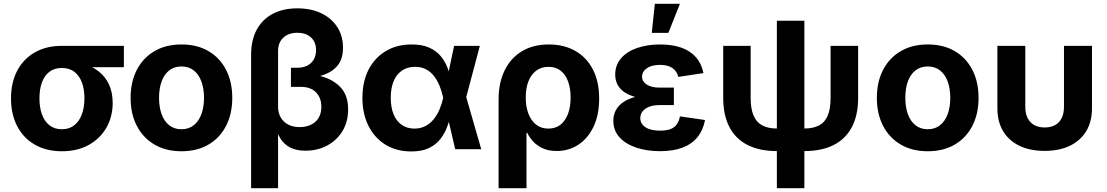

<svg xmlns="http://www.w3.org/2000/svg" viewBox="-20 -781 5796 1005"><path d="M303.7 10.7Q222.7 10.7 162.6 -23.7Q102.5 -58.1 70.1 -120.4Q37.6 -182.6 37.6 -266.1Q37.6 -349.1 70.1 -410.9Q102.5 -472.7 162.4 -506.8Q222.2 -541 303.7 -541H628.4V-429.2H394L303.7 -425.3Q265.1 -425.3 239 -405.5Q212.9 -385.7 199.7 -350.1Q186.5 -314.5 186.5 -266.1Q186.5 -218.3 199.7 -181.9Q212.9 -145.5 239.3 -125Q265.6 -104.5 303.7 -104.5Q342.3 -104.5 368.7 -125.2Q395 -146 408.4 -182.4Q421.9 -218.8 421.9 -266.1Q421.9 -314.5 408.4 -350.1Q395 -385.7 368.7 -405.5Q342.3 -425.3 303.7 -425.3V-463.4Q362.3 -463.4 410.9 -449.7Q459.5 -436 495.1 -408.4Q530.8 -380.9 550.3 -339.4Q569.8 -297.9 569.8 -242.2Q569.8 -170.9 537.4 -113.5Q504.9 -56.2 445.3 -22.7Q385.7 10.7 303.7 10.7Z M929.7 10.7Q848.6 10.7 788.8 -24.2Q729 -59.1 696.3 -122.1Q663.6 -185.1 663.6 -268.6Q663.6 -352.5 696.3 -415.5Q729 -478.5 788.8 -513.4Q848.6 -548.3 929.7 -548.3Q1011.7 -548.3 1071.3 -513.4Q1130.9 -478.5 1163.3 -415.5Q1195.8 -352.5 1195.8 -268.6Q1195.8 -185.1 1163.3 -122.1Q1130.9 -59.1 1071.3 -24.2Q1011.7 10.7 929.7 10.7ZM929.7 -104.5Q968.3 -104.5 994.6 -125.7Q1021 -147 1034.4 -184.1Q1047.9 -221.2 1047.9 -269Q1047.9 -316.9 1034.4 -354Q1021 -391.1 994.6 -412.1Q968.3 -433.1 929.7 -433.1Q891.6 -433.1 865.2 -412.1Q838.9 -391.1 825.7 -354.2Q812.5 -317.4 812.5 -269Q812.5 -221.2 825.7 -184.1Q838.9 -147 865.2 -125.7Q891.6 -104.5 929.7 -104.5Z M1294.4 204.1V-492.7Q1294.4 -572.8 1324.7 -627.2Q1355 -681.6 1409.2 -709.5Q1463.4 -737.3 1536.1 -737.3Q1608.9 -737.3 1662.6 -711.2Q1716.3 -685.1 1745.8 -638.7Q1775.4 -592.3 1775.4 -531.2Q1775.4 -475.1 1749.3 -440.9Q1723.1 -406.7 1674.8 -389.4Q1626.5 -372.1 1559.6 -365.2V-400.9Q1627 -395 1682.1 -375.2Q1737.3 -355.5 1769.8 -315.4Q1802.2 -275.4 1802.2 -208Q1802.2 -143.6 1772.7 -95Q1743.2 -46.4 1692.6 -19.3Q1642.1 7.8 1579.1 7.8Q1532.2 7.8 1500.2 -8.1Q1468.3 -23.9 1448.7 -54.7Q1429.2 -85.4 1419.9 -129.4L1435.5 -130.4V204.1ZM1548.8 -115.7Q1583.5 -115.7 1609.1 -128.7Q1634.8 -141.6 1648.4 -165.3Q1662.1 -189 1662.1 -221.2Q1662.1 -269.5 1633.8 -297.9Q1605.5 -326.2 1556.6 -326.2H1502.9V-426.3H1536.1Q1566.4 -426.3 1588.4 -437.5Q1610.4 -448.7 1622.3 -469.5Q1634.3 -490.2 1634.3 -518.6Q1634.3 -560.5 1607.9 -585Q1581.5 -609.4 1536.6 -609.4Q1490.2 -609.4 1462.9 -583.7Q1435.5 -558.1 1435.5 -514.2V-222.2Q1435.5 -190.9 1449 -167Q1462.4 -143.1 1487.5 -129.4Q1512.7 -115.7 1548.8 -115.7Z M2132.8 11.7Q2055.7 11.7 1998.3 -23.4Q1940.9 -58.6 1908.9 -121.8Q1877 -185.1 1877 -268.6Q1877 -353 1908.9 -415.8Q1940.9 -478.5 1999 -513.4Q2057.1 -548.3 2134.8 -548.3Q2190.4 -548.3 2227.8 -531.2Q2265.1 -514.2 2287.8 -486.1Q2310.5 -458 2323 -425Q2335.4 -392.1 2341.8 -360.4H2386.2L2419.9 -274.4L2499 0H2362.8L2299.3 -272Q2292.5 -303.2 2280.8 -331.8Q2269 -360.4 2251.7 -382.8Q2234.4 -405.3 2210 -418.2Q2185.5 -431.2 2153.3 -431.2Q2113.3 -431.2 2084.5 -411.9Q2055.7 -392.6 2040.5 -356.4Q2025.4 -320.3 2025.4 -269.5Q2025.4 -219.2 2040 -183.1Q2054.7 -147 2082.8 -127.4Q2110.8 -107.9 2148.9 -107.9Q2182.1 -107.9 2207.5 -121.6Q2232.9 -135.3 2251.2 -158.4Q2269.5 -181.6 2281.5 -210.4Q2293.5 -239.3 2299.8 -269L2356.9 -541H2491.7L2419.4 -269L2385.7 -186H2341.8Q2334 -154.3 2321.5 -119.6Q2309.1 -85 2286.6 -55.2Q2264.2 -25.4 2227.1 -6.8Q2189.9 11.7 2132.8 11.7Z M2589.8 204.1V-260.7Q2589.8 -348.1 2621.6 -412.8Q2653.3 -477.5 2712.2 -512.9Q2771 -548.3 2853 -548.3Q2932.1 -548.3 2991.2 -514.6Q3050.3 -481 3083.3 -417.7Q3116.2 -354.5 3116.2 -265.1Q3116.2 -180.2 3087.2 -118.7Q3058.1 -57.1 3007.8 -23.9Q2957.5 9.3 2894 9.3Q2851.1 9.3 2820.6 -4.9Q2790 -19 2770.5 -40.8Q2751 -62.5 2739.7 -85.4H2735.8V204.1ZM2850.1 -107.9Q2888.2 -107.9 2914.1 -128.4Q2939.9 -148.9 2953.4 -185.8Q2966.8 -222.7 2966.8 -270.5Q2966.8 -318.4 2953.6 -354.5Q2940.4 -390.6 2914.8 -410.9Q2889.2 -431.2 2851.1 -431.2Q2814 -431.2 2787.1 -411.4Q2760.3 -391.6 2746.1 -355.7Q2731.9 -319.8 2731.9 -270.5Q2731.9 -222.2 2746.1 -185.5Q2760.3 -148.9 2786.6 -128.4Q2813 -107.9 2850.1 -107.9Z M3434.6 10.3Q3365.2 10.3 3309.8 -8.5Q3254.4 -27.3 3222.4 -62.7Q3190.4 -98.1 3190.4 -148.4Q3190.4 -179.2 3203.6 -204.1Q3216.8 -229 3243.9 -247.3Q3271 -265.6 3311.8 -275.6Q3352.5 -285.6 3407.2 -285.6H3507.3V-231H3433.1Q3400.9 -231 3378.4 -222.4Q3356 -213.9 3343.8 -198.5Q3331.5 -183.1 3331.5 -162.6Q3331.5 -133.3 3358.2 -115.2Q3384.8 -97.2 3435.5 -97.2Q3468.8 -97.2 3490 -105.5Q3511.2 -113.8 3522.7 -130.4Q3534.2 -147 3539.1 -171.9L3670.4 -152.8Q3660.6 -100.6 3631.8 -64.2Q3603 -27.8 3554 -8.8Q3504.9 10.3 3434.6 10.3ZM3408.2 -261.7Q3355.5 -261.7 3316.4 -270.8Q3277.3 -279.8 3251.5 -296.4Q3225.6 -313 3212.9 -336.9Q3200.2 -360.8 3200.2 -390.1Q3200.2 -440.4 3230.7 -475.8Q3261.2 -511.2 3314.7 -529.8Q3368.2 -548.3 3435.1 -548.3Q3499 -548.3 3546.4 -531.5Q3593.8 -514.6 3623 -481.2Q3652.3 -447.8 3662.1 -398.4L3530.3 -378.4Q3523.9 -407.7 3500 -424.6Q3476.1 -441.4 3434.6 -441.4Q3390.6 -441.4 3365.7 -423.6Q3340.8 -405.8 3340.8 -379.4Q3340.8 -354.5 3365.2 -338.4Q3389.6 -322.3 3433.6 -322.3H3507.3V-261.7ZM3391.6 -608.9 3407.7 -761.2H3539.1L3478.5 -608.9Z M4046.4 9.8Q3956.1 9.8 3893.3 -22Q3830.6 -53.7 3798.1 -115.7Q3765.6 -177.7 3765.6 -268.6V-541H3909.2V-268.6Q3909.2 -212.4 3924.1 -176.8Q3939 -141.1 3969.5 -124.8Q4000 -108.4 4046.4 -108.4H4190.4Q4237.3 -108.4 4267.8 -124.8Q4298.3 -141.1 4313 -176.8Q4327.6 -212.4 4327.6 -268.6V-541H4471.7V-268.6Q4471.7 -177.7 4439 -115.7Q4406.2 -53.7 4343.8 -22Q4281.2 9.8 4190.4 9.8ZM4046.4 204.1V-672.4H4190.4V204.1Z M4835.9 10.7Q4754.9 10.7 4695.1 -24.2Q4635.3 -59.1 4602.5 -122.1Q4569.8 -185.1 4569.8 -268.6Q4569.8 -352.5 4602.5 -415.5Q4635.3 -478.5 4695.1 -513.4Q4754.9 -548.3 4835.9 -548.3Q4918 -548.3 4977.5 -513.4Q5037.1 -478.5 5069.6 -415.5Q5102.1 -352.5 5102.1 -268.6Q5102.1 -185.1 5069.6 -122.1Q5037.1 -59.1 4977.5 -24.2Q4918 10.7 4835.9 10.7ZM4835.9 -104.5Q4874.5 -104.5 4900.9 -125.7Q4927.2 -147 4940.7 -184.1Q4954.1 -221.2 4954.1 -269Q4954.1 -316.9 4940.7 -354Q4927.2 -391.1 4900.9 -412.1Q4874.5 -433.1 4835.9 -433.1Q4797.9 -433.1 4771.5 -412.1Q4745.1 -391.1 4731.9 -354.2Q4718.8 -317.4 4718.8 -269Q4718.8 -221.2 4731.9 -184.1Q4745.1 -147 4771.5 -125.7Q4797.9 -104.5 4835.9 -104.5Z M5447.8 8.8Q5371.1 8.8 5315.7 -18.1Q5260.3 -44.9 5230.5 -94.7Q5200.7 -144.5 5200.7 -213.9V-541H5346.7V-223.1Q5346.7 -188 5358.6 -163.6Q5370.6 -139.2 5393.3 -126.5Q5416 -113.8 5448.2 -113.8Q5480.5 -113.8 5503.2 -126.5Q5525.9 -139.2 5537.6 -163.6Q5549.3 -188 5549.3 -223.1V-541H5695.8V-213.9Q5695.8 -144.5 5665.8 -94.7Q5635.7 -44.9 5580.3 -18.1Q5524.9 8.8 5447.8 8.8Z"/></svg>

Font: Inter 17pt
Style: Bold
Weight: 700
Version: Version 4.001;git-66647c0bb